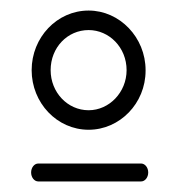

<svg xmlns="http://www.w3.org/2000/svg" viewBox="-20 -479 320 364"><path d="M148 -459C88 -459 40 -408 40 -346C40 -284 88 -233 148 -233C207 -233 256 -283 256 -345V-346C256 -408 207 -459 148 -459ZM148 -422C187 -422 220 -389 220 -346C220 -304 187 -270 148 -270C108 -270 76 -304 76 -346C76 -389 108 -422 148 -422ZM247.4 -169H52.6C45.1 -169 39 -161.4 39 -152C39 -142.6 45.1 -135 52.6 -135H247.4C254.9 -135 261 -142.6 261 -152C261 -161.4 254.9 -169 247.4 -169Z"/></svg>

Font: LetsTrace
Style: basic
Weight: 500
Version: Version 002.000